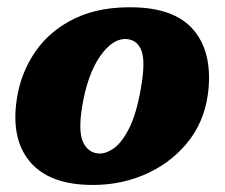

<svg xmlns="http://www.w3.org/2000/svg" viewBox="-20 -500 624 533"><path d="M359 -479.5Q473 -475 522.2 -410.8Q571.5 -346.5 557 -237.5Q546 -158.5 497.5 -100.8Q449 -43 376 -13Q303 17 218.5 13Q109 8 59.5 -55.5Q10 -119 27 -227Q38 -298.5 78.5 -357.2Q119 -416 189.2 -449.5Q259.5 -483 359 -479.5ZM252 -74Q272.5 -72 295.2 -87.8Q318 -103.5 338.2 -143.2Q358.5 -183 371 -254Q384 -327 373.2 -357.8Q362.5 -388.5 332.5 -391.5Q294 -395 258.5 -344.8Q223 -294.5 208 -204Q197 -136 210.2 -106.5Q223.5 -77 252 -74Z"/></svg>

Font: Fraunces 9pt S100
Style: Bold Italic
Weight: 700
Italic angle: -16°
Version: Version 1.000; ttfautohint (v1.8.3)